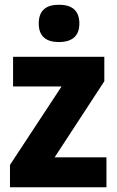

<svg xmlns="http://www.w3.org/2000/svg" viewBox="-20 -854 492 808"><path d="M228 -834C177 -834 143 -813 143 -755C143 -698 178 -677 228 -677C278 -677 314 -698 314 -755C314 -813 279 -834 228 -834ZM428 -66V-192H210L419 -512V-615H35V-490H239L22 -160V-66Z"/></svg>

Font: Noto Sans Malayalam UI SemiCondensed ExtraBold
Style: Regular
Weight: 800
Width: 4
Designer: Jelle Bosma - Monotype Design Team
Foundry: Monotype Imaging Inc.
Version: Version 2.104